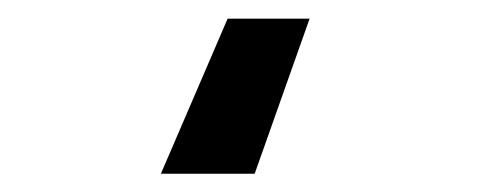

<svg xmlns="http://www.w3.org/2000/svg" viewBox="-20 -30 540 208"><path d="M226.6 -9.8H315.4L255.9 158.2H154.3Z"/></svg>

Font: Altinn-DIN Condensed
Style: DINCondensed-Bold
Weight: 700
Width: 3
Designer: Charles Nix
Foundry: Altinn
Version: Version 2.00